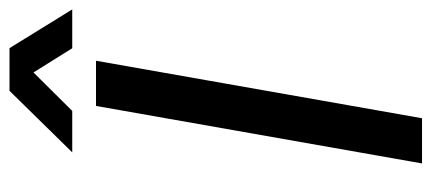

<svg xmlns="http://www.w3.org/2000/svg" viewBox="-272 -636 908 404"><g transform="rotate(-90 182.0 -434.0)"><path d="M40.1 0 161.1 -686H256.2L135.2 0ZM63.4 -736 192.9 -868H282.7L364.2 -736H282.5L214.3 -845.1L258.4 -844.6L150.6 -736Z"/></g></svg>

Font: Archivo Variable SemiBold
Style: Italic
Weight: 600
Italic angle: -10°
Designer: Hector Gatti
Foundry: Omnibus-Type
Version: Version 2.001